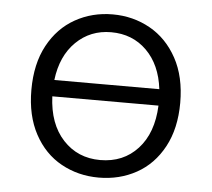

<svg xmlns="http://www.w3.org/2000/svg" viewBox="-45 -593 721 654"><g transform="rotate(5 315.5 -266.0)"><path d="M61 -265Q61 -354 95 -417Q129 -480 187 -512.5Q245 -545 315 -545Q385 -545 443 -512.5Q501 -480 535.5 -417Q570 -354 570 -265Q570 -177 536 -114Q502 -51 444 -19Q386 13 315 13Q245 13 187 -19Q129 -51 95 -114Q61 -177 61 -265ZM497 -249H134Q138 -155 188 -101Q238 -47 315 -47Q394 -47 443.5 -101Q493 -155 497 -249ZM495 -305Q485 -388 436.5 -436Q388 -484 315 -484Q244 -484 195 -436Q146 -388 136 -305Z"/></g></svg>

Font: Nebula Sans Book
Style: Regular
Weight: 400
Designer: Paul D. Hunt for Adobe (as Source Sans)
Foundry: Nebula Entertainment & Broadcasting LLC
Version: Version 1.010